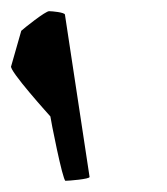

<svg xmlns="http://www.w3.org/2000/svg" viewBox="-85 -782 299 343"><path d="M-65 -664C-71 -658 5 -574 5 -574C5 -571 27 -459 32 -459C37 -459 76 -462 75 -466L31 -756C30 -760 8 -762 3 -762C-3 -763 -44 -730 -47 -727Z"/></svg>

Font: Ampere
Style: RevIta
Weight: 400
Version: Version 1